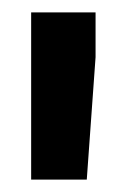

<svg xmlns="http://www.w3.org/2000/svg" viewBox="-20 -770 201 310"><path d="M134.3 -677.7 120.1 -480H30.3V-750H134.3Z"/></svg>

Font: TypoPRO Roboto
Style: Bold
Weight: 700
Designer: Google
Version: Version 2.136; 2016